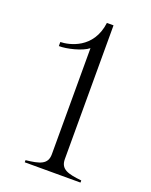

<svg xmlns="http://www.w3.org/2000/svg" viewBox="-133 -773 665 845"><g transform="rotate(20 199.0 -350.0)"><path d="M250 -74V-700H219C203 -573 95 -552 55 -551V-532C91 -531 161 -548 189 -571V-74C189 -26 153 -17 89 -10V0H350V-10C285 -17 250 -26 250 -74Z"/></g></svg>

Font: Sprat Condensed Light
Style: Regular
Weight: 300
Width: 3
Designer: Ethan Nakache
Foundry: Collletttivo
Version: Version 2.000;Glyphs 3.2 (3217)